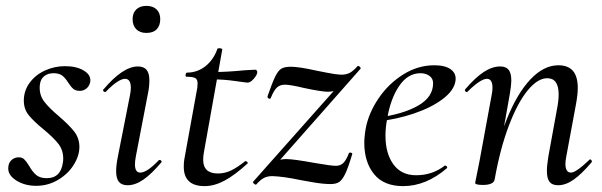

<svg xmlns="http://www.w3.org/2000/svg" viewBox="-20 -621 2049 653"><path d="M8 -48Q8 -66 18.5 -76Q29 -86 44 -86Q55 -86 62 -79.5Q69 -73 79 -57Q90 -37 103 -26Q116 -15 139 -15Q187 -15 194 -69Q195 -74 195 -82Q195 -111 178 -132.5Q161 -154 127 -182Q94 -209 77.5 -229.5Q61 -250 61 -279Q61 -312 80.5 -339Q100 -366 132.5 -381Q165 -396 201 -396Q240 -396 265 -381Q290 -366 287 -343Q284 -328 274 -320Q264 -312 252 -312Q237 -312 229 -319Q221 -326 212 -340Q202 -356 191.5 -364Q181 -372 162 -372Q143 -372 130.5 -362Q118 -352 116 -335Q115 -331 115 -322Q115 -295 131.5 -274Q148 -253 180 -226Q215 -196 232.5 -173.5Q250 -151 250 -121Q250 -91 230.5 -60Q211 -29 177 -9Q143 11 103 11Q65 11 36.5 -6.5Q8 -24 8 -48Z M375 -39Q375 -59 381 -89L422 -297Q425 -312 425 -322Q425 -353 405 -353Q394 -353 377 -341.5Q360 -330 340 -309Q339 -308 337 -308Q334 -308 331.5 -311.5Q329 -315 332 -317Q398 -395 449 -395Q469 -395 478.5 -383.5Q488 -372 488 -348Q488 -325 483 -302L442 -89Q439 -73 439 -62Q439 -34 457 -34Q480 -34 520 -76Q521 -77 523 -77Q527 -77 529 -73.5Q531 -70 528 -68Q495 -29 467.5 -10Q440 9 414 9Q394 9 384.5 -2.5Q375 -14 375 -39ZM431 -556Q431 -577 443.5 -589Q456 -601 478 -601Q500 -601 512.5 -589Q525 -577 525 -556Q525 -534 513 -521.5Q501 -509 478 -509Q456 -509 443.5 -521.5Q431 -534 431 -556Z M605 -54Q605 -70 607 -80L648 -306Q652 -323 652 -337Q652 -351 644 -355.5Q636 -360 614 -360Q611 -360 611 -365Q611 -368 612.5 -371Q614 -374 615 -374Q652 -374 679.5 -396.5Q707 -419 719 -454Q719 -457 726 -457Q730 -457 733.5 -455.5Q737 -454 736 -453L674 -106Q671 -91 671 -78Q671 -31 721 -31Q745 -31 766.5 -41.5Q788 -52 814 -73H815Q818 -73 821 -70Q824 -67 822 -65Q777 -24 742.5 -6Q708 12 676 12Q605 12 605 -54ZM703 -351 705 -376Q752 -376 812 -382L848 -384Q851 -384 853 -381.5Q855 -379 855 -376Q855 -367 843.5 -353.5Q832 -340 822 -340Q818 -340 779.5 -345.5Q741 -351 703 -351Z M850 7Q847 7 843 3Q839 -1 841 -3L1158 -360L1152 -349Q1138 -325 1127 -317Q1116 -309 1095 -309Q1074 -309 1013 -322Q967 -333 949 -333Q932 -333 921.5 -323Q911 -313 901 -288Q900 -285 897 -285Q894 -285 891.5 -287.5Q889 -290 890 -294Q906 -340 916 -360.5Q926 -381 937 -387.5Q948 -394 969 -394Q997 -394 1055 -381Q1062 -380 1090.5 -374Q1119 -368 1141 -367Q1157 -367 1169 -373Q1181 -379 1196 -396L1198 -397Q1201 -397 1204.5 -393Q1208 -389 1206 -387L890 -29L891 -40Q904 -63 918 -71.5Q932 -80 953 -80Q978 -80 1049 -67Q1107 -57 1122 -57Q1138 -57 1148 -67Q1158 -77 1167 -101Q1168 -102 1171 -102Q1174 -102 1176.5 -100.5Q1179 -99 1178 -97Q1164 -50 1154 -29.5Q1144 -9 1133.5 -2Q1123 5 1104 5Q1080 5 1047.5 -0.5Q1015 -6 1005 -8Q943 -21 906 -22Q890 -22 878 -16Q866 -10 851 7Z M1219 -135Q1219 -157 1224 -185Q1234 -237 1267.5 -286.5Q1301 -336 1351 -367.5Q1401 -399 1457 -399Q1495 -399 1514 -384.5Q1533 -370 1529 -345Q1524 -313 1485.5 -284Q1447 -255 1388 -235Q1329 -215 1264 -208L1266 -221Q1352 -233 1402.5 -262Q1453 -291 1453 -338Q1453 -354 1440.5 -363Q1428 -372 1410 -372Q1367 -372 1337.5 -328.5Q1308 -285 1297 -218Q1291 -188 1291 -160Q1291 -99 1318 -62Q1345 -25 1395 -25Q1451 -25 1493 -58H1494Q1497 -58 1499.5 -55Q1502 -52 1500 -49Q1429 12 1351 12Q1285 12 1252 -29Q1219 -70 1219 -135Z M1840 -40Q1840 -57 1845 -89L1874 -248Q1880 -278 1880 -300Q1880 -355 1841 -355Q1809 -355 1775 -314Q1741 -273 1711 -194.5Q1681 -116 1662 -9L1648 -10Q1668 -126 1703 -214Q1738 -302 1783.5 -350.5Q1829 -399 1879 -399Q1912 -399 1928.5 -380Q1945 -361 1945 -322Q1945 -299 1939 -267L1906 -89Q1903 -74 1903 -64Q1903 -34 1922 -34Q1939 -34 1984 -77Q1986 -79 1987 -79Q1990 -79 1992 -75.5Q1994 -72 1992 -69Q1958 -29 1931 -10Q1904 9 1878 9Q1858 9 1849 -2.5Q1840 -14 1840 -40ZM1596 1 1600 -19Q1609 -62 1611 -74L1652 -297Q1655 -312 1655 -322Q1655 -353 1636 -353Q1625 -353 1608 -341.5Q1591 -330 1570 -309Q1569 -308 1567 -308Q1564 -308 1562 -311.5Q1560 -315 1562 -317Q1596 -357 1625 -376Q1654 -395 1681 -395Q1701 -395 1710 -383.5Q1719 -372 1719 -347Q1719 -332 1714 -302L1662 -9Q1660 -1 1650 3.5Q1640 8 1623 8Q1596 8 1596 1Z"/></svg>

Font: Cormorant Infant Medium
Style: Italic
Weight: 500
Italic angle: -10°
Designer: Christian Thalmann (Catharsis Fonts)
Foundry: Catharsis Fonts
Version: Version 4.000